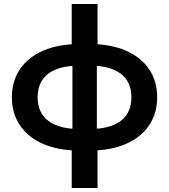

<svg xmlns="http://www.w3.org/2000/svg" viewBox="-20 -740 849 964"><path d="M378.9 16Q275.1 16 198.7 -16.6Q122.3 -49.2 81 -109.4Q39.7 -169.7 39.7 -251.5Q39.7 -333.7 81 -393.7Q122.3 -453.8 198.7 -486.4Q275.1 -519 378.9 -519H429.9Q534.1 -519 610.3 -486.4Q686.5 -453.8 727.8 -393.7Q769.1 -333.7 769.1 -251.5Q769.1 -169.7 727.8 -109.4Q686.5 -49.2 610.3 -16.6Q534.1 16 429.9 16ZM378.9 -92.3H429.9Q532.5 -92.3 586.2 -133.1Q639.8 -173.9 639.8 -251.5Q639.8 -329.3 586 -370Q532.1 -410.6 429.9 -410.6H378.9Q276.3 -410.6 222.6 -370.2Q169 -329.7 169 -251.5Q169 -173.9 222.6 -133.1Q276.3 -92.3 378.9 -92.3ZM340.1 204V-36.7L343.6 -52.5V-440.6L340.1 -458.1V-720H469.7V-458.1L466.2 -440.6V-52.5L469.7 -36.7V204Z"/></svg>

Font: Wix Madefor Display
Style: Regular
Weight: 400
Designer: Dalton Maag Ltd
Foundry: Dalton Maag Ltd
Version: Version 3.100